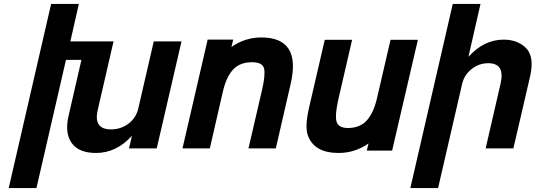

<svg xmlns="http://www.w3.org/2000/svg" viewBox="-20 -749 2703 969"><path d="M540 -96Q590 -96 628.5 -125Q667 -154 678 -202L756 -540H896L771 0H631L646 -64Q568 23 464 23Q378 23 342 -27Q306 -77 326 -164L391 -447H313L164 200H24L238 -729H378L335 -540H553L473 -193Q451 -96 540 -96Z M1252 -435Q1190 -435 1155.5 -397Q1121 -359 1104 -283L1039 0H901L1028 -549H1157L1148 -512Q1217 -560 1299 -560Q1501 -560 1447 -326L1372 0H1234L1302 -293Q1320 -370 1313 -402Q1306 -435 1252 -435Z M1736 -103Q1797 -103 1831.5 -141.5Q1866 -180 1883 -255L1951 -548H2089L1959 11H1831L1840 -25Q1771 23 1689 23Q1566 23 1534 -65Q1517 -110 1541 -211L1619 -548H1757L1687 -245Q1670 -168 1678 -137Q1687 -103 1736 -103Z M2444 -430Q2397 -430 2359.5 -400Q2322 -370 2312 -324L2191 200H2051L2265 -729H2405L2344 -462Q2422 -549 2522 -549Q2587 -549 2629 -512Q2680 -468 2655 -362L2571 0H2431L2507 -330Q2529 -430 2444 -430Z"/></svg>

Font: Miedinger
Style: Bold-Italic
Weight: 700
Italic angle: -13°
Version: Version 001.000